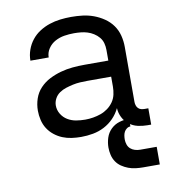

<svg xmlns="http://www.w3.org/2000/svg" viewBox="-81 -598 762 858"><g transform="rotate(-10 300.0 -169.0)"><path d="M251 8Q251 8 251 8Q251 8 250 8Q229 8 207.5 5Q186 2 166.5 -6Q147 -14 130 -27.5Q113 -41 101.5 -59Q90 -77 85 -98.5Q80 -120 80 -141Q80 -169 89 -195.5Q98 -222 117 -242Q136 -262 160.5 -274.5Q185 -287 212 -294.5Q239 -302 266.5 -304.5Q294 -307 321 -307H429V-355Q429 -371 425 -386Q421 -401 411 -413Q401 -425 387.5 -433.5Q374 -442 359.5 -446.5Q345 -451 329.5 -452.5Q314 -454 299 -454Q277 -454 255 -450.5Q233 -447 213.5 -436.5Q194 -426 181.5 -407.5Q169 -389 169 -367Q169 -367 169 -367Q169 -367 169 -367H86Q86 -367 86 -367Q86 -367 86 -367Q86 -392 94.5 -416Q103 -440 118.5 -459.5Q134 -479 155 -492.5Q176 -506 200 -514Q224 -522 249 -525Q274 -528 299 -528Q325 -528 350.5 -525Q376 -522 400.5 -513Q425 -504 447 -489Q469 -474 484 -453Q499 -432 505.5 -406.5Q512 -381 512 -355V-104Q512 -97 514.5 -89Q517 -81 522.5 -75.5Q528 -70 535.5 -68Q543 -66 551 -66H568V8H551Q529 8 507.5 3Q486 -2 468.5 -15.5Q451 -29 441 -49Q431 -69 430 -91Q418 -66 399 -46.5Q380 -27 356 -14.5Q332 -2 305 3Q278 8 251 8ZM282 -65Q300 -65 318 -68Q336 -71 353 -77Q370 -83 385 -94Q400 -105 410.5 -120Q421 -135 425 -153Q429 -171 429 -189V-234H321Q305 -234 288 -233Q271 -232 255 -228.5Q239 -225 223 -220Q207 -215 193 -205.5Q179 -196 171 -181Q163 -166 163 -150Q163 -129 174 -111Q185 -93 202.5 -82.5Q220 -72 240.5 -68.5Q261 -65 282 -65ZM500 190Q483 190 466 188Q449 186 433 180Q417 174 403 164.5Q389 155 379.5 141Q370 127 366 110Q362 93 362 76Q362 54 369 32Q376 10 392.5 -6Q409 -22 431 -28.5Q453 -35 475 -35V0Q466 0 458.5 5.5Q451 11 447 18.5Q443 26 441.5 35Q440 44 440 53Q440 65 444 76.5Q448 88 456.5 95.5Q465 103 476.5 106.5Q488 110 500 110H575V190Z"/></g></svg>

Font: Iosevka Meiseki Sans
Style: Regular
Weight: 400
Monospace: yes
Designer: Belleve Invis
Foundry: Belleve Invis
Version: Version 11.2.6; ttfautohint (v1.8.4)